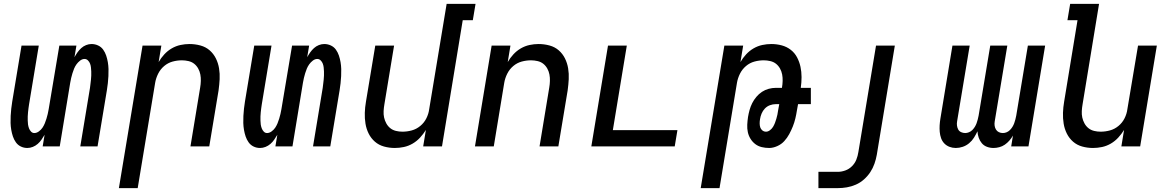

<svg xmlns="http://www.w3.org/2000/svg" viewBox="-20 -755 6040 990"><path d="M121 8Q103 8 87.5 0.5Q72 -7 62 -21Q52 -35 46.5 -51.5Q41 -68 38 -85.5Q35 -103 34.5 -121Q34 -139 35 -157.5Q36 -176 38 -194.5Q40 -213 43 -231L91 -520H180L130 -218Q128 -208 127 -197.5Q126 -187 124.5 -176Q123 -165 123 -154.5Q123 -144 123 -133.5Q123 -123 124.5 -113Q126 -103 129.5 -93.5Q133 -84 140 -76.5Q147 -69 157 -69Q169 -69 180.5 -77.5Q192 -86 199 -96.5Q206 -107 211 -119Q216 -131 219.5 -143Q223 -155 226 -167Q229 -179 231 -192L286 -520H374L364 -460Q371 -473 379.5 -485Q388 -497 399 -507Q410 -517 424 -522.5Q438 -528 452 -528Q470 -528 486 -520.5Q502 -513 512 -499Q522 -485 527.5 -468.5Q533 -452 536 -434.5Q539 -417 539.5 -399Q540 -381 539 -362.5Q538 -344 536 -325.5Q534 -307 531 -289L483 0H394L444 -302Q445 -312 446.5 -322.5Q448 -333 449 -344Q450 -355 450.5 -365.5Q451 -376 450.5 -386.5Q450 -397 449 -407Q448 -417 444.5 -426.5Q441 -436 433.5 -443.5Q426 -451 416 -451Q404 -451 393 -442.5Q382 -434 374.5 -423.5Q367 -413 362 -401Q357 -389 353.5 -377Q350 -365 347 -353Q344 -341 342 -328L288 0H200L210 -60Q202 -47 194 -35Q186 -23 174.5 -13Q163 -3 149 2.5Q135 8 121 8Z M593 215 715 -520H812L798 -435Q810 -456 827 -474.5Q844 -493 865.5 -505.5Q887 -518 910.5 -523Q934 -528 957 -528Q986 -528 1013.5 -520.5Q1041 -513 1061 -495.5Q1081 -478 1093 -454Q1105 -430 1109.5 -402.5Q1114 -375 1112.5 -346.5Q1111 -318 1107 -289L1059 0H962L1012 -303Q1015 -320 1015.5 -337.5Q1016 -355 1013 -371Q1010 -387 1002 -401.5Q994 -416 981.5 -426Q969 -436 952 -440Q935 -444 918 -444Q894 -444 870 -437.5Q846 -431 826.5 -414.5Q807 -398 795.5 -375Q784 -352 780 -328L690 215Z M1321 8Q1303 8 1287.5 0.5Q1272 -7 1262 -21Q1252 -35 1246.5 -51.5Q1241 -68 1238 -85.5Q1235 -103 1234.5 -121Q1234 -139 1235 -157.5Q1236 -176 1238 -194.5Q1240 -213 1243 -231L1291 -520H1380L1330 -218Q1328 -208 1327 -197.5Q1326 -187 1324.5 -176Q1323 -165 1323 -154.5Q1323 -144 1323 -133.5Q1323 -123 1324.5 -113Q1326 -103 1329.5 -93.5Q1333 -84 1340 -76.5Q1347 -69 1357 -69Q1369 -69 1380.5 -77.5Q1392 -86 1399 -96.5Q1406 -107 1411 -119Q1416 -131 1419.5 -143Q1423 -155 1426 -167Q1429 -179 1431 -192L1486 -520H1574L1564 -460Q1571 -473 1579.5 -485Q1588 -497 1599 -507Q1610 -517 1624 -522.5Q1638 -528 1652 -528Q1670 -528 1686 -520.5Q1702 -513 1712 -499Q1722 -485 1727.5 -468.5Q1733 -452 1736 -434.5Q1739 -417 1739.5 -399Q1740 -381 1739 -362.5Q1738 -344 1736 -325.5Q1734 -307 1731 -289L1683 0H1594L1644 -302Q1645 -312 1646.5 -322.5Q1648 -333 1649 -344Q1650 -355 1650.5 -365.5Q1651 -376 1650.5 -386.5Q1650 -397 1649 -407Q1648 -417 1644.5 -426.5Q1641 -436 1633.5 -443.5Q1626 -451 1616 -451Q1604 -451 1593 -442.5Q1582 -434 1574.5 -423.5Q1567 -413 1562 -401Q1557 -389 1553.5 -377Q1550 -365 1547 -353Q1544 -341 1542 -328L1488 0H1400L1410 -60Q1402 -47 1394 -35Q1386 -23 1374.5 -13Q1363 -3 1349 2.5Q1335 8 1321 8Z M2016 8Q1987 8 1960 0.5Q1933 -7 1913 -24.5Q1893 -42 1881 -66Q1869 -90 1864.5 -117.5Q1860 -145 1861 -173.5Q1862 -202 1867 -231L1915 -520H2012L1962 -217Q1959 -200 1958 -182.5Q1957 -165 1960.5 -149Q1964 -133 1972 -118.5Q1980 -104 1992.5 -94Q2005 -84 2021.5 -80Q2038 -76 2055 -76Q2079 -76 2103 -82.5Q2127 -89 2147 -105.5Q2167 -122 2178.5 -145Q2190 -168 2193 -192L2283 -735H2432L2418 -651H2366L2259 0H2162L2176 -85Q2163 -64 2146 -45.5Q2129 -27 2107.5 -14.5Q2086 -2 2062.5 3Q2039 8 2016 8Z M2429 0 2515 -520H2612L2598 -435Q2610 -456 2627 -474.5Q2644 -493 2665.5 -505.5Q2687 -518 2710.5 -523Q2734 -528 2757 -528Q2786 -528 2813.5 -520.5Q2841 -513 2861 -495.5Q2881 -478 2893 -454Q2905 -430 2909.5 -402.5Q2914 -375 2912.5 -346.5Q2911 -318 2907 -289L2859 0H2762L2812 -303Q2815 -320 2815.5 -337.5Q2816 -355 2813 -371Q2810 -387 2802 -401.5Q2794 -416 2781.5 -426Q2769 -436 2752 -440Q2735 -444 2718 -444Q2694 -444 2670 -437.5Q2646 -431 2626.5 -414.5Q2607 -398 2595.5 -375Q2584 -352 2580 -328L2526 0Z M3029 0 3115 -520H3212L3140 -84H3473L3459 0Z M3593 215 3715 -520H3812L3798 -435Q3810 -456 3827 -474.5Q3844 -493 3865.5 -505.5Q3887 -518 3910.5 -523Q3934 -528 3957 -528Q3985 -528 4011 -521Q4037 -514 4057.5 -498Q4078 -482 4090 -459Q4102 -436 4107.5 -410.5Q4113 -385 4113 -357.5Q4113 -330 4109 -302H4161V-218H4095L4089 -185Q4086 -165 4081 -144Q4076 -123 4068 -103Q4060 -83 4049.5 -63.5Q4039 -44 4024 -27.5Q4009 -11 3987.5 -1.5Q3966 8 3946 8Q3926 8 3907.5 3.5Q3889 -1 3874.5 -12Q3860 -23 3850 -39Q3840 -55 3836 -73.5Q3832 -92 3833 -112Q3834 -132 3837 -152Q3840 -170 3845 -188Q3850 -206 3858.5 -223Q3867 -240 3880 -255.5Q3893 -271 3909 -281.5Q3925 -292 3943.5 -297Q3962 -302 3980 -302H4012V-303Q4015 -320 4015.5 -337.5Q4016 -355 4013 -371Q4010 -387 4002 -401.5Q3994 -416 3981.5 -426Q3969 -436 3952 -440Q3935 -444 3918 -444Q3894 -444 3870 -437.5Q3846 -431 3826.5 -414.5Q3807 -398 3795.5 -375Q3784 -352 3780 -328L3690 215ZM3930 -76Q3940 -76 3950 -83.5Q3960 -91 3966 -101Q3972 -111 3976 -121.5Q3980 -132 3983 -142.5Q3986 -153 3988.5 -164Q3991 -175 3992 -185L3998 -218H3980Q3965 -218 3950 -212.5Q3935 -207 3924 -195.5Q3913 -184 3907 -169.5Q3901 -155 3899 -141Q3897 -130 3897 -119Q3897 -108 3900 -98.5Q3903 -89 3911 -82.5Q3919 -76 3930 -76Z M4200 215V131H4300Q4319 131 4338.5 124Q4358 117 4373 102Q4388 87 4395.5 68Q4403 49 4406 29L4497 -520H4594L4501 43Q4497 66 4489 89Q4481 112 4467.5 132.5Q4454 153 4435 170Q4416 187 4393 197Q4370 207 4346.5 211Q4323 215 4300 215Z M4908 8Q4891 8 4875.5 2Q4860 -4 4849 -15.5Q4838 -27 4832.5 -42.5Q4827 -58 4825.5 -75Q4824 -92 4825 -109Q4826 -126 4829 -144L4891 -520H4980L4915 -129Q4913 -118 4914.5 -107Q4916 -96 4921 -87Q4926 -78 4936 -73.5Q4946 -69 4957 -69Q4966 -69 4976 -73Q4986 -77 4993.5 -84.5Q5001 -92 5006.5 -101Q5012 -110 5015.5 -119.5Q5019 -129 5021.5 -139Q5024 -149 5026 -159L5086 -520H5174L5109 -129Q5107 -118 5108.5 -107Q5110 -96 5115.5 -87Q5121 -78 5130.5 -73.5Q5140 -69 5151 -69Q5161 -69 5170.5 -73Q5180 -77 5187.5 -84.5Q5195 -92 5200.5 -101Q5206 -110 5209.5 -119.5Q5213 -129 5215.5 -139Q5218 -149 5220 -159L5280 -520H5369L5283 0H5194L5203 -56Q5195 -42 5184.5 -30Q5174 -18 5161 -9Q5148 0 5132.5 4Q5117 8 5103 8Q5085 8 5069 2Q5053 -4 5042.5 -16.5Q5032 -29 5026.5 -45Q5021 -61 5020 -78Q5012 -61 5002 -45Q4992 -29 4977 -16.5Q4962 -4 4944 2Q4926 8 4909 8Z M5616 8Q5587 8 5560 0.5Q5533 -7 5513 -24.5Q5493 -42 5481 -66Q5469 -90 5464.5 -117.5Q5460 -145 5461 -173.5Q5462 -202 5467 -231L5536 -651H5484L5498 -735H5647L5562 -217Q5559 -200 5558 -182.5Q5557 -165 5560.5 -149Q5564 -133 5572 -118.5Q5580 -104 5592.5 -94Q5605 -84 5621.5 -80Q5638 -76 5655 -76Q5679 -76 5703 -82.5Q5727 -89 5747 -105.5Q5767 -122 5778.5 -145Q5790 -168 5793 -192L5848 -520H5945L5859 0H5762L5776 -85Q5763 -64 5746 -45.5Q5729 -27 5707.5 -14.5Q5686 -2 5662.5 3Q5639 8 5616 8Z"/></svg>

Font: Iosevka Md Ex Obl
Style: Regular
Weight: 500
Width: 7
Italic angle: -9°
Monospace: yes
Designer: Belleve Invis
Foundry: Belleve Invis
Version: Version 32.5.0; ttfautohint (v1.8.4)